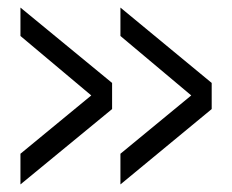

<svg xmlns="http://www.w3.org/2000/svg" viewBox="-20 -527 613 507"><path d="M34 -40V-121L221 -275L34 -432V-507L276 -308V-239ZM298 -40V-121L485 -275L298 -432V-507L539 -308V-239Z"/></svg>

Font: Overused Grotesk Book
Style: Regular
Weight: 350
Version: Version 0.003